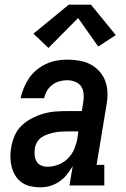

<svg xmlns="http://www.w3.org/2000/svg" viewBox="-20 -793 540 821"><path d="M153 8Q153 8 153 8Q153 8 153 8Q131 8 110.5 3.5Q90 -1 73.5 -12.5Q57 -24 46 -41.5Q35 -59 30 -78.5Q25 -98 24.5 -120Q24 -142 28 -163Q32 -188 42.5 -212.5Q53 -237 72 -255.5Q91 -274 115 -286.5Q139 -299 164.5 -306.5Q190 -314 215 -316Q240 -318 265 -318H330L336 -357Q339 -374 337.5 -392Q336 -410 327 -423.5Q318 -437 301.5 -443.5Q285 -450 268 -450Q251 -450 234.5 -445.5Q218 -441 204 -430.5Q190 -420 181 -405Q172 -390 169 -373H68Q73 -396 82 -417.5Q91 -439 104.5 -459Q118 -479 137 -494.5Q156 -510 178 -520Q200 -530 222.5 -534Q245 -538 268 -538Q294 -538 320 -533.5Q346 -529 367.5 -517.5Q389 -506 405.5 -487.5Q422 -469 430.5 -445.5Q439 -422 439.5 -395.5Q440 -369 435 -342L393 -88H426V0H277L291 -83Q280 -64 266 -46.5Q252 -29 233.5 -16.5Q215 -4 194.5 2Q174 8 153 8ZM183 -80Q206 -80 229.5 -89Q253 -98 270.5 -115.5Q288 -133 297.5 -156Q307 -179 311 -202L315 -231H265Q251 -231 237.5 -230Q224 -229 210.5 -226Q197 -223 183.5 -218.5Q170 -214 158 -206Q146 -198 138.5 -185Q131 -172 129 -159Q127 -145 128 -130.5Q129 -116 135.5 -104Q142 -92 155 -86Q168 -80 183 -80ZM187 -588 123 -649 274 -773H369L475 -643L400 -594L314 -716Z"/></svg>

Font: Iosevka Curly Slab SmBdObl
Style: Regular
Weight: 600
Italic angle: -9°
Monospace: yes
Designer: Belleve Invis
Foundry: Belleve Invis
Version: Version 11.0.0; ttfautohint (v1.8.3)